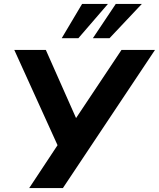

<svg xmlns="http://www.w3.org/2000/svg" viewBox="-20 -960 811 980"><path d="M129 0 287 -239 285 -194 53 -705H214L375 -342H358L600 -705H771L301 0ZM295 -765 399 -940H531L380 -765ZM454 -765 571 -940H704L539 -765Z"/></svg>

Font: Nunito Sans 10pt ExtraBold
Style: Italic
Weight: 800
Italic angle: -9°
Designer: Vernon Adams
Foundry: Vernon Adams
Version: Version 3.101;gftools[0.9.27]